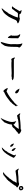

<svg xmlns="http://www.w3.org/2000/svg" viewBox="3062 -3862 875 7040"><g transform="rotate(90 3500.0 -341.5)"><path d="M839 -562C792 -607 721 -621 660 -632C623 -605 543 -621 507 -612C501 -641 472 -670 439 -682C439 -682 432 -678 428 -679C401 -685 370 -708 354 -688C356 -679 356 -683 354 -674C367 -660 383 -647 393 -629C369 -576 323 -528 302 -470C298 -459 286 -457 281 -450C274 -441 272 -426 266 -417C245 -387 220 -372 206 -346C212 -346 220 -346 222 -350C244 -326 278 -350 299 -347C315 -358 318 -370 328 -385C348 -416 381 -448 404 -482C417 -501 438 -541 455 -553C480 -571 572 -555 622 -559C595 -450 534 -336 481 -235C485 -233 491 -243 490 -232C482 -230 487 -228 484 -215C476 -227 476 -204 466 -203C469 -213 475 -220 481 -226C472 -232 471 -217 463 -215C410 -124 349 -41 278 33C294 36 315 29 324 29C331 27 327 18 334 18C334 18 336 24 342 24C365 10 388 -19 404 -29C406 -21 383 1 383 1C453 -44 505 -100 549 -165C561 -183 578 -200 589 -218C624 -275 656 -347 681 -400C709 -458 720 -529 796 -532C806 -547 832 -545 839 -562Z M1721 -610C1719 -651 1617 -723 1576 -726C1567 -707 1585 -680 1591 -652C1607 -573 1597 -493 1597 -402C1597 -368 1603 -334 1601 -301C1591 -159 1543 -39 1514 76C1537 67 1553 53 1576 45C1601 -2 1647 -44 1663 -93C1709 -235 1691 -391 1700 -551C1706 -573 1722 -590 1721 -610ZM1384 -568C1337 -602 1311 -644 1238 -645C1232 -644 1235 -639 1235 -633C1247 -608 1263 -585 1279 -564C1296 -497 1285 -414 1288 -337C1282 -331 1273 -328 1269 -320C1295 -265 1315 -205 1371 -190C1388 -319 1374 -465 1384 -568Z M2925 -361C2910 -374 2890 -381 2877 -396C2850 -400 2830 -407 2803 -409C2751 -412 2698 -410 2648 -412C2517 -417 2309 -406 2161 -412C2142 -432 2117 -445 2084 -451C2089 -435 2096 -415 2103 -386C2108 -363 2133 -324 2148 -319C2166 -312 2183 -326 2203 -328C2226 -330 2251 -323 2277 -322C2448 -314 2639 -343 2777 -325C2780 -338 2801 -322 2806 -338C2839 -325 2893 -340 2925 -361Z M3404 -490C3402 -578 3301 -603 3228 -619C3257 -557 3295 -478 3375 -457C3385 -468 3402 -469 3404 -490ZM3877 -513C3868 -507 3859 -504 3860 -516C3848 -519 3848 -496 3842 -504C3846 -516 3877 -547 3860 -560C3825 -508 3774 -472 3742 -425L3734 -427C3615 -316 3483 -217 3327 -142C3288 -160 3252 -181 3207 -193C3213 -127 3280 -39 3324 -22C3349 -60 3386 -67 3424 -86C3508 -126 3590 -187 3657 -242C3688 -267 3724 -287 3742 -325C3772 -340 3793 -375 3807 -395C3811 -400 3818 -403 3821 -407C3823 -410 3819 -416 3821 -419C3839 -444 3874 -467 3874 -490C3865 -491 3878 -503 3877 -513Z M4892 -602C4855 -648 4801 -680 4742 -685C4731 -678 4729 -667 4715 -661C4553 -663 4369 -643 4209 -622C4192 -633 4152 -654 4132 -641C4148 -599 4182 -567 4210 -532C4249 -521 4275 -557 4315 -545C4366 -587 4642 -592 4707 -593C4665 -515 4611 -450 4543 -393C4541 -413 4535 -427 4518 -439C4502 -451 4484 -459 4468 -470C4459 -477 4452 -486 4442 -492C4434 -497 4429 -498 4422 -491C4442 -445 4452 -396 4452 -346C4452 -230 4370 -42 4312 57C4304 59 4303 75 4303 75C4321 59 4339 50 4354 50C4361 32 4377 23 4383 3C4389 0 4385 18 4398 14C4409 -10 4442 -46 4463 -60C4491 -128 4548 -243 4542 -318L4541 -330C4561 -334 4576 -350 4594 -359C4596 -349 4561 -338 4568 -330C4582 -338 4613 -364 4613 -364C4626 -358 4599 -353 4607 -340C4628 -348 4640 -382 4658 -394C4656 -378 4637 -374 4647 -367C4662 -384 4693 -429 4709 -449L4718 -444C4734 -473 4777 -490 4801 -513C4818 -529 4832 -564 4860 -555C4871 -571 4888 -583 4892 -602Z M5512 -332C5535 -413 5461 -450 5411 -481C5407 -478 5406 -476 5403 -472C5414 -397 5457 -333 5512 -332ZM5767 -411C5738 -444 5704 -472 5662 -490C5660 -486 5655 -491 5650 -487C5655 -461 5668 -444 5676 -422C5649 -366 5634 -312 5603 -268C5607 -256 5601 -252 5595 -245C5592 -252 5605 -253 5598 -255C5590 -242 5574 -224 5573 -213C5578 -213 5577 -221 5583 -221C5582 -218 5579 -203 5576 -203C5575 -205 5575 -208 5573 -208C5574 -201 5566 -200 5572 -190C5546 -191 5549 -166 5530 -145V-153C5517 -132 5510 -104 5497 -102C5505 -88 5510 -117 5517 -110C5511 -102 5506 -92 5497 -87L5500 -95C5492 -84 5470 -80 5474 -64C5474 -64 5464 -71 5464 -64C5470 -65 5466 -55 5474 -58C5477 -69 5489 -84 5496 -82C5487 -69 5479 -53 5464 -47C5461 -51 5472 -56 5464 -60C5439 -24 5407 2 5378 34C5390 35 5402 19 5416 22L5414 26C5423 20 5429 27 5440 26C5448 15 5459 8 5471 9C5473 -1 5480 -6 5488 -10C5488 -10 5484 -5 5488 -3C5493 -8 5497 -13 5507 -13C5530 -47 5566 -56 5583 -100C5609 -116 5629 -163 5650 -187C5650 -187 5646 -187 5646 -190C5650 -190 5653 -188 5654 -192C5643 -206 5687 -218 5674 -239H5683C5692 -266 5713 -286 5727 -319C5727 -319 5722 -315 5722 -321C5738 -348 5758 -370 5767 -411ZM5355 -277C5366 -313 5354 -341 5333 -363C5308 -389 5270 -407 5242 -417C5250 -349 5286 -289 5347 -271C5348 -274 5351 -277 5355 -277ZM5539 -59C5545 -57 5536 -50 5536 -46C5532 -46 5528 -47 5526 -42C5520 -48 5539 -51 5539 -59ZM5450 -26C5449 -17 5439 -20 5437 -10C5432 -11 5439 -14 5436 -21Z M6955 -636C6967 -696 6944 -745 6893 -759C6841 -761 6811 -738 6802 -706C6793 -677 6802 -640 6826 -609C6844 -602 6867 -602 6882 -592C6898 -601 6907 -606 6926 -606C6930 -622 6946 -626 6955 -636ZM6855 -525C6846 -572 6785 -572 6764 -598C6739 -593 6728 -608 6708 -604C6696 -589 6615 -583 6588 -581C6546 -578 6502 -582 6458 -578C6386 -572 6314 -561 6244 -560C6233 -565 6196 -584 6170 -595C6165 -593 6162 -590 6164 -584C6180 -538 6222 -486 6241 -471C6374 -496 6552 -517 6682 -515C6668 -477 6643 -450 6626 -415C6636 -414 6632 -404 6632 -404C6597 -352 6558 -304 6520 -254C6524 -254 6527 -253 6526 -248C6486 -235 6453 -156 6420 -139C6420 -121 6395 -111 6379 -95C6368 -78 6351 -60 6346 -69C6340 -64 6323 -53 6327 -48C6330 -52 6338 -58 6338 -51C6329 -51 6326 -39 6320 -42C6309 -47 6319 -30 6311 -31C6309 -33 6297 -38 6296 -31C6306 -27 6293 -18 6293 -18C6308 -19 6319 -6 6335 -18C6340 -10 6346 -17 6352 -13C6366 -31 6387 -22 6408 -36C6412 -49 6427 -70 6440 -63C6446 -66 6445 -76 6450 -80C6471 -75 6475 -109 6496 -110C6494 -122 6508 -123 6514 -128C6512 -137 6523 -138 6523 -145C6527 -144 6527 -139 6531 -139C6535 -148 6540 -142 6547 -148C6561 -167 6576 -184 6593 -201C6596 -196 6600 -196 6603 -201C6600 -210 6606 -216 6608 -219C6613 -210 6618 -216 6617 -222C6611 -239 6658 -261 6655 -281C6672 -283 6676 -293 6684 -307C6678 -314 6682 -325 6690 -324C6689 -320 6688 -316 6694 -319C6696 -341 6723 -346 6722 -369C6732 -371 6742 -376 6738 -389C6768 -411 6779 -451 6799 -483C6820 -495 6833 -515 6855 -525ZM6903 -695C6911 -682 6908 -666 6900 -654C6867 -635 6848 -654 6848 -673C6848 -685 6857 -700 6871 -704C6880 -706 6891 -704 6903 -695Z"/></g></svg>

Font: Yuji Syuku Std R
Style: Regular
Weight: 400
Designer: Kataoka Yuji
Foundry: Kinuta Font Factory
Version: Version 3.000;hotconv 1.0.111;makeotfexe 2.5.65597